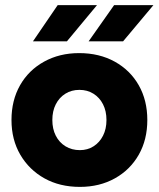

<svg xmlns="http://www.w3.org/2000/svg" viewBox="-20 -720 622 752"><path d="M293 12Q214 12 154 -21.5Q94 -55 59.5 -114Q25 -173 25 -250Q25 -327 58.5 -386Q92 -445 152.5 -478.5Q213 -512 290 -512Q369 -512 429.5 -478.5Q490 -445 523.5 -386Q557 -327 557 -250Q557 -173 523.5 -114Q490 -55 430 -21.5Q370 12 293 12ZM293 -132Q323 -132 346.5 -147Q370 -162 383.5 -188.5Q397 -215 397 -250Q397 -285 383.5 -311.5Q370 -338 346 -353Q322 -368 291 -368Q260 -368 236 -353Q212 -338 198.5 -311.5Q185 -285 185 -250Q185 -215 198.5 -188.5Q212 -162 236.5 -147Q261 -132 293 -132ZM327 -558 427 -700H581L462 -558ZM109 -558 206 -700H360L242 -558Z"/></svg>

Font: Figtree Light ExtraBold
Style: Regular
Weight: 800
Version: Version 2.001;gftools[0.9.30]